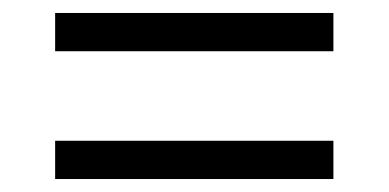

<svg xmlns="http://www.w3.org/2000/svg" viewBox="-20 -505 599 296"><path d="M65 -426V-485H494V-426ZM65 -229V-288H494V-229Z"/></svg>

Font: Noto Serif Ethiopic
Style: Regular
Weight: 400
Designer: Monotype Design Team
Foundry: Monotype Imaging Inc.
Version: Version 2.102